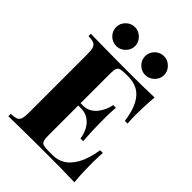

<svg xmlns="http://www.w3.org/2000/svg" viewBox="-262 -1046 1165 1165"><g transform="rotate(45 321.0 -463.0)"><path d="M578 -708Q574 -661 572.5 -617Q571 -573 571 -550Q571 -530 572 -511Q573 -492 574 -480H551Q540 -558 515.5 -603Q491 -648 455.5 -666.5Q420 -685 377 -685H350Q323 -685 308.5 -680.5Q294 -676 289.5 -662Q285 -648 285 -618V-90Q285 -61 289.5 -46.5Q294 -32 308.5 -27.5Q323 -23 350 -23H391Q430 -23 465.5 -43.5Q501 -64 529 -113.5Q557 -163 571 -248H594Q591 -214 591 -160Q591 -136 592 -92Q593 -48 598 0Q547 -2 483 -2.5Q419 -3 369 -3Q343 -3 303 -3Q263 -3 216 -2.5Q169 -2 121 -1.5Q73 -1 31 0V-20Q62 -22 77.5 -28Q93 -34 98.5 -52Q104 -70 104 -106V-602Q104 -639 98.5 -656.5Q93 -674 77.5 -680.5Q62 -687 31 -688V-708Q74 -707 121.5 -706.5Q169 -706 215.5 -705.5Q262 -705 302.5 -705Q343 -705 369 -705Q415 -705 473.5 -705.5Q532 -706 578 -708ZM427 -366Q427 -366 427 -356Q427 -346 427 -346H255Q255 -346 255 -356Q255 -366 255 -366ZM456 -498Q452 -441 452.5 -411Q453 -381 453 -356Q453 -331 454 -301Q455 -271 459 -214H436Q431 -250 415 -280Q399 -310 372 -328Q345 -346 306 -346V-366Q335 -366 357 -378.5Q379 -391 394.5 -411Q410 -431 420 -454Q430 -477 433 -498ZM442 -926Q474 -926 498.5 -901.5Q523 -877 523 -845Q523 -812 498.5 -788Q474 -764 441 -764Q408 -764 384 -788Q360 -812 360 -845Q360 -878 384 -902Q408 -926 442 -926ZM193 -926Q225 -926 249.5 -901.5Q274 -877 274 -845Q274 -812 249.5 -788Q225 -764 193 -764Q159 -764 135 -788Q111 -812 111 -845Q111 -878 135 -902Q159 -926 193 -926Z"/></g></svg>

Font: Playfair Display ExtraBold
Style: Regular
Weight: 800
Designer: Claus Eggers Sørensen
Foundry: Claus Eggers Sørensen
Version: Version 1.203